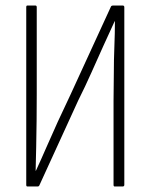

<svg xmlns="http://www.w3.org/2000/svg" viewBox="-20 -675 544 695"><path d="M79 0Q75 0 75 -6V-649Q75 -655 79 -655H108Q113 -655 113 -649V-333Q113 -287 112.5 -238.5Q112 -190 111 -143.5Q110 -97 109 -57H110Q129 -98 148.5 -143Q168 -188 189.5 -235Q211 -282 235 -332L382 -652Q384 -655 389 -655H424Q430 -655 430 -649V-6Q430 0 424 0H395Q391 0 391 -6V-311Q392 -358 392 -407.5Q392 -457 394 -506.5Q396 -556 396 -598H395Q375 -555 354 -508.5Q333 -462 311 -412.5Q289 -363 263 -311L122 -3Q120 0 117 0Z"/></svg>

Font: Sofia Sans Condensed ExtraLight
Style: Regular
Weight: 250
Version: Version 4.100